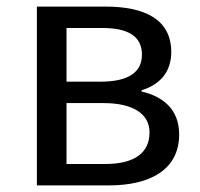

<svg xmlns="http://www.w3.org/2000/svg" viewBox="-20 -563 607 583"><path d="M92 0H310C435 0 524 -47 524 -155C524 -233 472 -271 410 -285V-289C466 -306 500 -345 500 -405C500 -504 420 -543 300 -543H92ZM182 -315V-478H291C376 -478 411 -448 411 -397C411 -347 375 -315 285 -315ZM182 -65V-250H294C386 -250 434 -216 434 -161C434 -100 390 -65 299 -65Z"/></svg>

Font: Source Han Sans KR
Style: Regular
Weight: 400
Designer: Ryoko NISHIZUKA 西塚涼子 (kana, bopomofo & ideographs); Paul D. Hunt (Latin, Greek & Cyrillic); Sandoll Communications 산돌커뮤니
Foundry: Adobe
Version: Version 2.004;hotconv 1.0.118;makeotfexe 2.5.65603